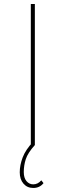

<svg xmlns="http://www.w3.org/2000/svg" viewBox="-20 -720 326 953"><path d="M133 -700H153V0H133ZM145 213Q115 213 96.5 191.5Q78 170 78 135Q78 100 92.5 61.5Q107 23 145 -17L153 0Q118 39 108 70Q98 101 98 134Q98 163 111.5 179Q125 195 145 195Q168 195 185 175L196 189Q177 213 145 213Z"/></svg>

Font: Montserrat
Style: Regular
Weight: 400
Designer: Julieta Ulanovsky
Foundry: Julieta Ulanovsky
Version: Version 8.000